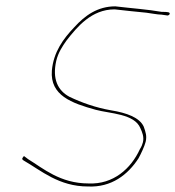

<svg xmlns="http://www.w3.org/2000/svg" viewBox="-20 -662 635 696"><path d="M64 -93C58 -86 61 -83 66 -80C129 -44 193 14 299 14C384 18 444 -29 482 -88C491 -104 504 -132 508 -148C513 -169 508 -183 501 -203C486 -236 439 -253 383 -262C326 -272 276 -290 232 -311C189 -334 169 -376 184 -442C191 -471 206 -494 221 -515C260 -565 312 -628 395 -628H396C429 -624 480 -619 510 -616C527 -614 551 -609 564 -609H565C572 -608 580 -607 586 -606H588C589 -606 593 -607 595 -611C597 -618 588 -619 568 -619H566C515 -628 456 -632 398 -639C334 -639 288 -606 249 -563C210 -522 174 -474 168 -406C161 -316 240 -288 327 -264C378 -250 468 -250 489 -197C495 -184 503 -166 498 -146C496 -139 494 -132 487 -121C455 -51 391 7 301 3C198 3 136 -52 82 -85L70 -94C69 -95 68 -96 67 -96C67 -96 65 -95 64 -93ZM398 -641V-642ZM483 -91Z"/></svg>

Font: Stray Cat
Style: HlObl
Weight: 100
Version: Version 1.0